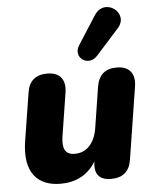

<svg xmlns="http://www.w3.org/2000/svg" viewBox="-55 -829 708 886"><g transform="rotate(-5 299.0 -386.0)"><path d="M190 11C260 11 317 -17 354 -78C345 -18 371 9 425 9C478 9 510 -18 518 -71L571 -407C580 -466 552 -501 494 -501C441 -501 410 -475 401 -421L371 -230C360 -162 322 -121 268 -121C223 -121 209 -149 217 -204L249 -407C258 -467 230 -501 172 -501C119 -501 87 -475 79 -421L44 -201C20 -53 86 11 190 11ZM408 -562 515 -681C575 -748 466 -830 415 -750L331 -619C295 -563 365 -515 408 -562Z"/></g></svg>

Font: SN Pro Heavy
Style: Italic
Weight: 800
Italic angle: -9°
Designer: Tobias Whetton
Foundry: Supernotes
Version: Version 1.001;Glyphs 3.2 (3249)